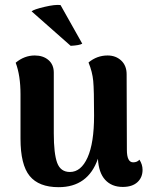

<svg xmlns="http://www.w3.org/2000/svg" viewBox="-20 -761 624 796"><path d="M321 -580Q310 -573 273 -571L111 -714Q120 -722 164.5 -732.5Q209 -743 231 -740ZM558 -99Q571 -79 571 -57Q571 -25 549.5 -5.5Q528 14 489 14Q443 14 416 -15.5Q389 -45 386 -103Q345 15 223 15Q141 15 103 -31.5Q65 -78 65 -186V-370Q65 -448 45 -501Q81 -531 124 -531Q159 -531 181 -512Q203 -493 203 -460V-208Q203 -124 217 -86Q231 -48 270 -48Q316 -48 343 -108Q370 -168 370 -282Q370 -388 366.5 -425.5Q363 -463 347 -502Q382 -531 426 -531Q460 -531 482.5 -510Q505 -489 505 -453L506 -140Q506 -88 532 -88Q549 -88 558 -99Z"/></svg>

Font: Arima Koshi Bold
Style: Regular
Weight: 700
Designer: Joana Correia and Natanael Gama
Foundry: NDISCOVER
Version: Version 1.019;PS 001.019;hotconv 1.0.88;makeotf.lib2.5.64775